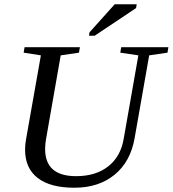

<svg xmlns="http://www.w3.org/2000/svg" viewBox="-20 -878 816 908"><path d="M634.3 -616.2 548.8 -628.9 553.2 -654.8H776.4L772 -628.9L685.5 -616.2L616.7 -225.1Q597.2 -113.3 522 -51.8Q446.8 9.8 331.5 9.8Q217.8 9.8 158.2 -36.4Q98.6 -82.5 98.6 -169.9Q98.6 -196.8 103.5 -221.2L173.3 -616.2L91.8 -628.9L96.2 -654.8H357.9L353.5 -628.9L267.1 -616.2L198.2 -223.1Q193.4 -196.8 193.4 -173.3Q193.4 -44.9 339.8 -44.9Q433.1 -44.9 491.9 -91.3Q550.8 -137.7 564.9 -221.2ZM400.9 -709 403.3 -725.1 522.5 -857.9H626.5L623.5 -839.8L427.7 -709Z"/></svg>

Font: Tinos
Style: Italic
Weight: 400
Italic angle: -16.333°
Designer: Steve Matteson
Foundry: Monotype Imaging Inc.
Version: Version 1.32